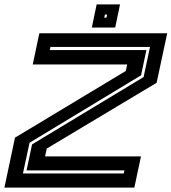

<svg xmlns="http://www.w3.org/2000/svg" viewBox="-34 -851 778 871"><path d="M-14 0 34 -226.5 536.5 -529 543 -558.5H114.5L144.5 -700H724.5L676.5 -475.5L178 -177L170.5 -141.5H605.5L575.5 0ZM70 -64H527.5L530.5 -78H86.5L111.5 -196L617.5 -501.5L646.5 -638H195L192 -624H630L606 -509.5L100 -203.5ZM382.5 -726 404.5 -831H510.5L488.5 -726ZM439 -771H449L452 -785H442Z"/></svg>

Font: Tourney Expanded Regular
Style: Bold Italic
Weight: 700
Width: 7
Italic angle: -12°
Designer: Tyler Finck
Foundry: Etcetera Type Co
Version: Version 1.010; ttfautohint (v1.8.3)